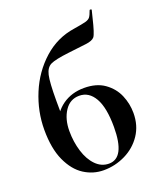

<svg xmlns="http://www.w3.org/2000/svg" viewBox="-137 -814 762 913"><g transform="rotate(-20 243.5 -357.0)"><path d="M29 -264Q29 -357 65.5 -445Q102 -533 170 -594Q238 -655 327 -668Q371 -675 387.5 -679.5Q404 -684 411 -693Q418 -702 426 -725Q427 -728 432 -727Q437 -726 436 -723L427 -687Q409 -611 398 -597.5Q387 -584 354.5 -580Q322 -576 304 -574Q273 -570 262 -569Q194 -561 170 -549.5Q146 -538 138 -503Q130 -468 130 -375L131 -206L95 -256Q118 -321 164.5 -354Q211 -387 274 -387Q337 -387 377.5 -358Q418 -329 436.5 -285.5Q455 -242 455 -195Q455 -132 423.5 -85Q392 -38 340 -12.5Q288 13 230 13Q177 13 131.5 -16Q86 -45 57.5 -107Q29 -169 29 -264ZM345 -164Q345 -262 317 -311Q289 -360 240 -360Q193 -360 166 -319Q139 -278 139 -218Q139 -163 154 -114.5Q169 -66 197.5 -37Q226 -8 264 -8Q345 -8 345 -164Z"/></g></svg>

Font: Cormorant Infant
Style: Bold
Weight: 700
Designer: Christian Thalmann (Catharsis Fonts)
Foundry: Catharsis Fonts
Version: Version 4.000